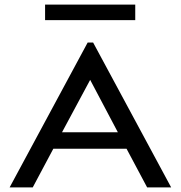

<svg xmlns="http://www.w3.org/2000/svg" viewBox="-20 -819 790 839"><path d="M623 0 533 -169H213L123 0H22L363 -633H387L728 0ZM374 -470 251 -241H495ZM177 -731V-799H571V-731Z"/></svg>

Font: Inconsolata ExtraExpanded Medium
Style: Regular
Weight: 500
Width: 8
Monospace: yes
Designer: Raph Levien, Cyreal, Brenton Simpson
Foundry: Raph Levien, Cyreal, Google
Version: Version 3.001; ttfautohint (v1.8.2.53-6de2)